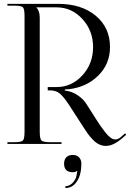

<svg xmlns="http://www.w3.org/2000/svg" viewBox="-20 -739 668 986"><path d="M315.9 217.3Q335.4 217.3 352.3 200.7Q369.1 184.1 373 162.6Q373.5 159.7 374.3 154.5Q375 149.4 375.5 146Q376 142.6 377 140.6L374 138.7Q369.1 145.5 354 145.5Q309.1 145.5 309.1 101.6Q309.1 80.1 320.8 68.4Q332.5 56.6 354 56.6Q374 56.6 386 69.1Q397.9 81.5 397.9 101.6Q397.9 157.7 375.2 192.1Q352.5 226.6 315.9 226.6ZM18.1 0V-8.8H53.2Q88.9 -8.8 97.4 -17.3Q106 -25.9 106 -62V-657.2Q106 -693.4 97.4 -701.7Q88.9 -710 53.2 -710H18.1V-719.2H278.8Q398.4 -719.2 471.7 -658.2Q544.9 -597.2 544.9 -497.1Q544.9 -410.6 484.9 -351.1Q424.8 -291.5 333 -280.8L313 -279.8V-273.9Q347.2 -270.5 377 -251.2Q406.7 -231.9 423.8 -205.1L474.1 -126Q487.8 -104.5 496.6 -91.8Q505.4 -79.1 520 -60.3Q534.7 -41.5 547.6 -32.2Q560.5 -22.9 571.8 -22.9Q586.4 -22.9 600.6 -35.2L622.6 -54.2L627.9 -46.9L606 -27.8Q561.5 10.3 523.4 10.3Q505.4 10.3 488.5 2.2Q471.7 -5.9 456.3 -22.2Q440.9 -38.6 430.7 -52.7Q420.4 -66.9 405.8 -89.8L335.9 -198.2Q308.1 -240.7 288.1 -257.8Q268.1 -274.9 236.8 -274.9H225.1V-292H271Q348.1 -292 403.1 -352.1Q458 -412.1 458 -497.1Q458 -581.5 403.1 -641.4Q348.1 -701.2 271 -701.2H167V-700.2Q184.1 -683.1 184.1 -647.9V-62Q184.1 -26.4 192.9 -17.6Q201.7 -8.8 237.8 -8.8H295.9V0Z"/></svg>

Font: FoglihtenNo07calt
Style: Regular
Weight: 500
Designer: gluk (gluksza@wp.pl)
Foundry: gluk (gluksza@wp.pl)
Version: Version 0.844